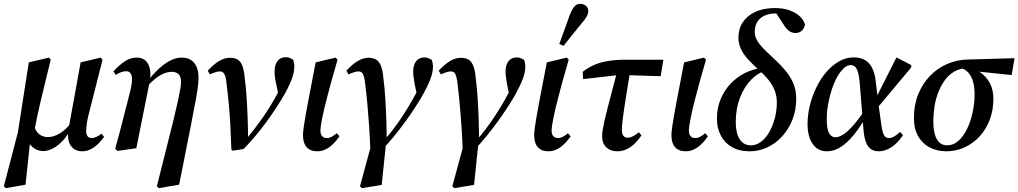

<svg xmlns="http://www.w3.org/2000/svg" viewBox="-29 -774 5304 1000"><path d="M2 206 -9 196 64 -84 121 -449 226 -474 235 -463Q218 -393 205 -339.5Q192 -286 182 -244Q172 -202 164.5 -166.5Q157 -131 151 -97L132 -76L104 188ZM196 13Q174 13 154 1.5Q134 -10 120.5 -31.5Q107 -53 103 -83L147 -125Q155 -91 174.5 -75.5Q194 -60 220 -60Q240 -60 261 -68.5Q282 -77 303 -94Q324 -111 343 -137L355 -119H347Q328 -74 301.5 -45Q275 -16 247.5 -1.5Q220 13 196 13ZM399 14Q365 14 345 -8.5Q325 -31 325 -71Q325 -79 326.5 -90Q328 -101 331 -115V-119L391 -449L495 -474L505 -463L443 -218Q437 -194 432 -174.5Q427 -155 424.5 -139.5Q422 -124 421 -112Q420 -100 420 -92Q420 -74 427 -64.5Q434 -55 448 -55Q461 -55 474 -61.5Q487 -68 500 -78L513 -61Q486 -24 458 -5Q430 14 399 14Z M571 1Q584 -44 594.5 -85.5Q605 -127 615 -165.5Q625 -204 634.5 -241Q644 -278 653 -315Q659 -343 658.5 -362.5Q658 -382 650.5 -392.5Q643 -403 629 -403Q615 -403 602 -398Q589 -393 573 -384L562 -403Q596 -439 624 -456.5Q652 -474 683 -474Q714 -474 731 -456.5Q748 -439 752.5 -409.5Q757 -380 749 -341L681 -2L582 12ZM788 196 841 -15Q862 -97 876 -154.5Q890 -212 898 -250Q906 -288 910 -311Q914 -334 914 -348Q914 -375 901 -387.5Q888 -400 866 -400Q844 -400 820.5 -389.5Q797 -379 773.5 -359Q750 -339 725 -311L722 -343H733Q767 -387 798.5 -416Q830 -445 859.5 -459.5Q889 -474 917 -474Q946 -474 965 -462Q984 -450 994.5 -426.5Q1005 -403 1005 -369Q1005 -355 1003.5 -340Q1002 -325 999.5 -306Q997 -287 992 -260.5Q987 -234 980 -198.5Q973 -163 964 -114L904 188L798 206Z M1176 4Q1174 -60 1171 -116.5Q1168 -173 1163 -227.5Q1158 -282 1151 -337Q1149 -363 1144.5 -376.5Q1140 -390 1133.5 -396Q1127 -402 1115 -402Q1103 -402 1091.5 -397.5Q1080 -393 1064 -387L1053 -406Q1086 -441 1113.5 -457Q1141 -473 1169 -473Q1195 -473 1210.5 -462.5Q1226 -452 1234.5 -428Q1243 -404 1246 -365Q1252 -320 1255.5 -265.5Q1259 -211 1261 -153.5Q1263 -96 1263 -41H1247Q1271 -70 1294.5 -100.5Q1318 -131 1340 -162.5Q1362 -194 1382 -227Q1402 -260 1420 -294Q1427 -307 1432 -317Q1437 -327 1441 -338L1424 -264L1412 -325Q1407 -345 1404 -365Q1401 -385 1401 -401Q1401 -437 1416.5 -456.5Q1432 -476 1459 -476Q1473 -476 1482.5 -471.5Q1492 -467 1498 -463Q1500 -457 1502 -447.5Q1504 -438 1504 -429Q1504 -400 1492 -366Q1480 -332 1454 -285Q1434 -250 1409.5 -212.5Q1385 -175 1357.5 -137.5Q1330 -100 1300 -64.5Q1270 -29 1240 2L1183 11Z M1624 14Q1587 14 1568 -7.5Q1549 -29 1549 -71Q1549 -79 1550 -88.5Q1551 -98 1553.5 -116.5Q1556 -135 1561.5 -166Q1567 -197 1576 -246L1615 -449L1719 -474L1729 -463L1696 -347Q1685 -306 1676 -272Q1667 -238 1660.5 -210.5Q1654 -183 1649.5 -160.5Q1645 -138 1642.5 -121.5Q1640 -105 1640 -93Q1640 -75 1648.5 -65Q1657 -55 1673 -55Q1686 -55 1699 -62Q1712 -69 1725 -80L1739 -64Q1712 -25 1683.5 -5.5Q1655 14 1624 14Z M1856 206 1846 196 1910 -40 1983 -41 1959 189ZM1900 13Q1898 -52 1894 -110.5Q1890 -169 1885 -225Q1880 -281 1873 -338Q1870 -363 1866 -376.5Q1862 -390 1855.5 -396Q1849 -402 1838 -402Q1826 -402 1814 -397.5Q1802 -393 1786 -387L1775 -406Q1808 -441 1835.5 -457Q1863 -473 1891 -473Q1917 -473 1932.5 -462Q1948 -451 1956.5 -427.5Q1965 -404 1968 -365Q1974 -320 1977.5 -265Q1981 -210 1983 -152Q1985 -94 1985 -39L1969 -40Q1994 -68 2017 -98Q2040 -128 2061 -159.5Q2082 -191 2101.5 -223.5Q2121 -256 2139 -290Q2145 -300 2148.5 -307Q2152 -314 2156 -322L2146 -262L2130 -340Q2128 -355 2125.5 -370.5Q2123 -386 2123 -400Q2123 -436 2138.5 -455.5Q2154 -475 2182 -475Q2194 -475 2203.5 -470.5Q2213 -466 2220 -462Q2222 -456 2224 -446.5Q2226 -437 2226 -427Q2226 -398 2213.5 -364.5Q2201 -331 2175 -283Q2155 -248 2130.5 -210.5Q2106 -173 2078.5 -135.5Q2051 -98 2021.5 -62Q1992 -26 1962 5Z M2337 206 2327 196 2391 -40 2464 -41 2440 189ZM2381 13Q2379 -52 2375 -110.5Q2371 -169 2366 -225Q2361 -281 2354 -338Q2351 -363 2347 -376.5Q2343 -390 2336.5 -396Q2330 -402 2319 -402Q2307 -402 2295 -397.5Q2283 -393 2267 -387L2256 -406Q2289 -441 2316.5 -457Q2344 -473 2372 -473Q2398 -473 2413.5 -462Q2429 -451 2437.5 -427.5Q2446 -404 2449 -365Q2455 -320 2458.5 -265Q2462 -210 2464 -152Q2466 -94 2466 -39L2450 -40Q2475 -68 2498 -98Q2521 -128 2542 -159.5Q2563 -191 2582.5 -223.5Q2602 -256 2620 -290Q2626 -300 2629.5 -307Q2633 -314 2637 -322L2627 -262L2611 -340Q2609 -355 2606.5 -370.5Q2604 -386 2604 -400Q2604 -436 2619.5 -455.5Q2635 -475 2663 -475Q2675 -475 2684.5 -470.5Q2694 -466 2701 -462Q2703 -456 2705 -446.5Q2707 -437 2707 -427Q2707 -398 2694.5 -364.5Q2682 -331 2656 -283Q2636 -248 2611.5 -210.5Q2587 -173 2559.5 -135.5Q2532 -98 2502.5 -62Q2473 -26 2443 5Z M2828 14Q2791 14 2772 -7.5Q2753 -29 2753 -71Q2753 -79 2754 -88.5Q2755 -98 2757.5 -116.5Q2760 -135 2765.5 -166Q2771 -197 2780 -246L2819 -449L2923 -474L2933 -463L2900 -347Q2889 -306 2880 -272Q2871 -238 2864.5 -210.5Q2858 -183 2853.5 -160.5Q2849 -138 2846.5 -121.5Q2844 -105 2844 -93Q2844 -75 2852.5 -65Q2861 -55 2877 -55Q2890 -55 2903 -62Q2916 -69 2929 -80L2943 -64Q2916 -25 2887.5 -5.5Q2859 14 2828 14ZM2884 -545Q2898 -584 2912 -622Q2926 -660 2939 -697Q2945 -712 2952 -725Q2959 -738 2969 -746Q2979 -754 2993 -754Q3011 -754 3023 -743.5Q3035 -733 3035 -716Q3035 -702 3025.5 -686Q3016 -670 3000 -652Q2977 -623 2953 -594Q2929 -565 2906 -535Z M3008 -362 3006 -400Q3036 -423 3067.5 -436.5Q3099 -450 3139 -456.5Q3179 -463 3234 -463H3426L3412 -377L3227 -383H3192ZM3186 14Q3151 14 3129 -6.5Q3107 -27 3107 -66Q3107 -78 3110 -96.5Q3113 -115 3118.5 -141Q3124 -167 3133.5 -203.5Q3143 -240 3156 -289.5Q3169 -339 3186 -404L3254 -409Q3242 -334 3233.5 -283Q3225 -232 3220.5 -199Q3216 -166 3213.5 -146Q3211 -126 3210.5 -114.5Q3210 -103 3210 -95Q3210 -77 3217.5 -67Q3225 -57 3239 -57Q3253 -57 3268 -64.5Q3283 -72 3298 -85L3312 -69Q3297 -46 3277.5 -27Q3258 -8 3235 3Q3212 14 3186 14Z M3543 14Q3506 14 3487 -7.5Q3468 -29 3468 -71Q3468 -79 3469 -88.5Q3470 -98 3472.5 -116.5Q3475 -135 3480.5 -166Q3486 -197 3495 -246L3534 -449L3638 -474L3648 -463L3615 -347Q3604 -306 3595 -272Q3586 -238 3579.5 -210.5Q3573 -183 3568.5 -160.5Q3564 -138 3561.5 -121.5Q3559 -105 3559 -93Q3559 -75 3567.5 -65Q3576 -55 3592 -55Q3605 -55 3618 -62Q3631 -69 3644 -80L3658 -64Q3631 -25 3602.5 -5.5Q3574 14 3543 14Z M3876 14Q3820 14 3782 -8.5Q3744 -31 3724.5 -69.5Q3705 -108 3705 -156Q3705 -211 3724 -257Q3743 -303 3775.5 -337.5Q3808 -372 3849.5 -393Q3891 -414 3938 -420V-430L3966 -407Q3921 -397 3884 -359.5Q3847 -322 3825 -265Q3803 -208 3803 -138Q3803 -81 3823.5 -49Q3844 -17 3882 -17Q3911 -17 3936 -36.5Q3961 -56 3979 -88.5Q3997 -121 4007 -160.5Q4017 -200 4017 -239Q4017 -277 4004 -307.5Q3991 -338 3969 -363.5Q3947 -389 3920 -413Q3890 -440 3866.5 -465.5Q3843 -491 3830 -519Q3817 -547 3817 -579Q3817 -624 3840 -658.5Q3863 -693 3905.5 -712.5Q3948 -732 4007 -732Q4050 -732 4082.5 -720.5Q4115 -709 4136.5 -689Q4158 -669 4164 -645Q4158 -622 4144.5 -612Q4131 -602 4115 -602Q4098 -602 4083.5 -611Q4069 -620 4055 -642L4008 -714L4067 -711L4072 -683Q4063 -690 4053.5 -694.5Q4044 -699 4033.5 -701.5Q4023 -704 4010 -704Q3979 -704 3954 -693Q3929 -682 3915.5 -660.5Q3902 -639 3902 -606Q3902 -586 3913 -565.5Q3924 -545 3945.5 -523Q3967 -501 3996 -474Q4029 -444 4057 -412Q4085 -380 4101.5 -343.5Q4118 -307 4118 -260Q4118 -200 4098 -150Q4078 -100 4044 -63Q4010 -26 3966.5 -6Q3923 14 3876 14Z M4278 14Q4230 14 4203.5 -24.5Q4177 -63 4177 -128Q4177 -176 4189 -225Q4201 -274 4223 -319Q4245 -364 4275 -399Q4305 -434 4341 -454.5Q4377 -475 4418 -475Q4453 -475 4476.5 -461Q4500 -447 4513.5 -420Q4527 -393 4532 -352L4544 -249L4546 -234L4561 -126Q4567 -84 4575.5 -69.5Q4584 -55 4602 -55Q4614 -55 4629.5 -64Q4645 -73 4659 -87L4674 -70Q4647 -29 4614 -7.5Q4581 14 4549 14Q4525 14 4508.5 3.5Q4492 -7 4482.5 -30Q4473 -53 4469 -90L4448 -350Q4443 -396 4432.5 -415.5Q4422 -435 4402 -435Q4383 -435 4365 -418Q4347 -401 4331 -372.5Q4315 -344 4303 -307Q4291 -270 4284 -230.5Q4277 -191 4277 -152Q4277 -101 4289.5 -80Q4302 -59 4321 -59Q4341 -59 4364.5 -74.5Q4388 -90 4416 -122Q4444 -154 4476 -201L4500 -184H4492Q4453 -114 4417 -70.5Q4381 -27 4347 -6.5Q4313 14 4278 14ZM4534 -204 4522 -241 4640 -475 4717 -435V-423Z M4900 14Q4852 14 4813.5 -6Q4775 -26 4753 -64.5Q4731 -103 4731 -159Q4731 -227 4753 -282Q4775 -337 4813.5 -377.5Q4852 -418 4903.5 -440.5Q4955 -463 5013 -464L5255 -471L5240 -383L5030 -405L5007 -419Q4970 -418 4941 -401Q4912 -384 4891.5 -355.5Q4871 -327 4857.5 -292Q4844 -257 4838 -218.5Q4832 -180 4832 -142Q4832 -81 4850.5 -49Q4869 -17 4904 -17Q4937 -17 4963.5 -41Q4990 -65 5008.5 -104Q5027 -143 5037 -190Q5047 -237 5047 -282Q5047 -320 5039 -348.5Q5031 -377 5015 -395Q4999 -413 4976 -419L4997 -427Q5041 -421 5074 -399Q5107 -377 5126 -342Q5145 -307 5145 -259Q5145 -202 5126.5 -152Q5108 -102 5074.5 -65Q5041 -28 4996 -7Q4951 14 4900 14Z"/></svg>

Font: Source Serif 4 48pt SemiBold
Style: Italic
Weight: 600
Italic angle: -12°
Designer: Frank Grießhammer
Foundry: Adobe Systems Incorporated
Version: Version 4.004;hotconv 1.0.116;makeotfexe 2.5.65601